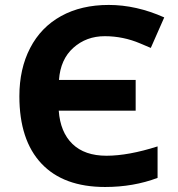

<svg xmlns="http://www.w3.org/2000/svg" viewBox="-20 -744 717 774"><path d="M403.8 9.8Q235.8 9.8 147 -84.7Q58.1 -179.2 58.1 -356Q58.1 -466.8 101.6 -550.5Q145 -634.3 226.3 -679.2Q307.6 -724.1 418.5 -724.1Q529.3 -724.1 642.1 -673.8L587.9 -550.8L545.4 -568.8Q476.6 -598.1 402.3 -598.1Q328.1 -598.1 275.9 -551.5Q223.6 -504.9 217.8 -421.9H526.9V-297.9H216.8Q223.1 -210.9 272.2 -163.6Q321.3 -116.2 409.2 -116.2Q497.1 -116.2 615.2 -153.8V-26.9Q518.1 9.8 403.8 9.8Z"/></svg>

Font: NotoSans-Bold
Style: Bold
Weight: 700
Designer: Monotype Design team
Foundry: Monotype Imaging Inc.
Version: Version 1.04